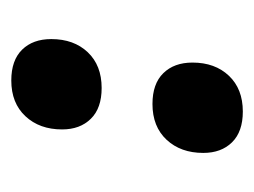

<svg xmlns="http://www.w3.org/2000/svg" viewBox="-75 -420 450 340"><g transform="rotate(90 150.0 -250.0)"><path d="M164.2 -295Q128.3 -295 109.6 -314.2Q90.8 -333.3 90.8 -365.8Q90.8 -405.8 114.2 -430.4Q137.5 -455 177.5 -455Q213.3 -455 232.1 -435.8Q250.8 -416.7 250.8 -385Q250.8 -345 227.5 -320Q204.2 -295 164.2 -295ZM122.5 -45Q86.7 -45 67.9 -64.2Q49.2 -83.3 49.2 -115.8Q49.2 -155.8 72.5 -180.4Q95.8 -205 135.8 -205Q171.7 -205 190.4 -185.8Q209.2 -166.7 209.2 -135Q209.2 -95 185.8 -70Q162.5 -45 122.5 -45Z"/></g></svg>

Font: Familjen Grotesk GF
Style: Bold Italic
Weight: 700
Designer: Anders Wikstroem, Jonas Baeckman, Matilda Gysing, Kristian Moeller
Foundry: Familjen STHML AB
Version: Version 2.000; Beta; Release 4; Build 6